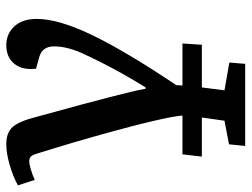

<svg xmlns="http://www.w3.org/2000/svg" viewBox="-126 -450 779 594"><g transform="rotate(-90 263.0 -153.5)"><path d="M108 216 113 166 186 152 196 82H75L82 22H196H202Q201 0 186 -65Q171 -130 145 -223.5Q119 -317 86 -423Q81 -440 76 -446Q71 -452 61 -452Q52 -452 35 -447Q18 -442 3 -435L-14 -487Q13 -502 49 -512.5Q85 -523 114 -523Q149 -523 166.5 -503.5Q184 -484 197 -433Q220 -350 235 -294Q250 -238 259.5 -201Q269 -164 275 -139Q281 -114 285 -92H289Q315 -134 333 -166.5Q351 -199 366 -228.5Q381 -258 396 -291Q416 -337 416 -375Q416 -412 383 -421L347 -431Q342 -473 362 -498Q382 -523 420 -523Q455 -523 478 -498Q501 -473 501 -429Q501 -361 450.5 -256.5Q400 -152 296 3L295 22H425L421 82H289L280 152L366 167L362 216Z"/></g></svg>

Font: Literata 12pt Medium
Style: Italic
Weight: 500
Italic angle: -2°
Designer: Latin by Veronika Burian and Jose Scaglione. Greek by Irene Vlachou. Cyrillic by Vera Evstafieva
Foundry: TypeTogether
Version: Version 3.002